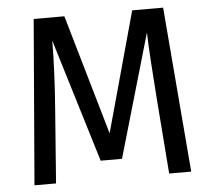

<svg xmlns="http://www.w3.org/2000/svg" viewBox="-50 -743 878 798"><g transform="rotate(-5 389.0 -344.5)"><path d="M62 0H152L175 -304C183 -405 188 -512 188 -593L345 -78H434L583 -592C584 -535 592 -419 600 -311L624 0H716L659 -689H530L392 -188L247 -689H119Z"/></g></svg>

Font: FiraGO Unicode
Style: Regular
Weight: 400
Designer: bBox Type
Foundry: bBox Type GmbH
Version: Version 1.001;PS 001.001;hotconv 1.0.88;makeotf.lib2.5.64775